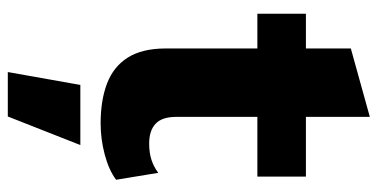

<svg xmlns="http://www.w3.org/2000/svg" viewBox="-251 -448 939 477"><g transform="rotate(90 218.5 -209.5)"><path d="M270.4 -658.8V-177.6Q270.4 -142.4 287.5 -126.5Q304.6 -110.6 336.4 -110.6Q360 -110.6 377.4 -116.4Q394.8 -122.2 409.4 -133.2L426.6 -28.4Q402.4 -10.4 364 -0.2Q325.6 10 286.4 10Q229.2 10 187.5 -5.9Q145.8 -21.8 123.3 -57Q100.8 -92.2 100.4 -150.4V-611.6ZM418.8 -500V-379.4H14.2V-500ZM340.4 60.4 269.4 240.6H159L191 60.4Z"/></g></svg>

Font: Work Sans
Style: Regular
Weight: 400
Designer: Wei Huang
Foundry: Wei Huang
Version: Version 2.006; ttfautohint (v1.8.1.43-b0c9)